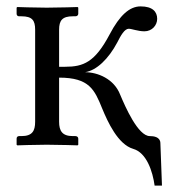

<svg xmlns="http://www.w3.org/2000/svg" viewBox="-20 -453 538 601"><path d="M90 -72C90 -43 81 -27 47 -27H40C35 -27 32 -24 32 -19V0L34 2C34 2 90 0 126 0C165 0 223 2 223 2L225 0V-19C225 -24 221 -27 216 -27H208C175 -27 165 -43 165 -72V-210C260 -210 276 -172 300 -113C317 -72 349 -1 397 13C439 25 458 84 464 128H487L482 -6C481 -25 460 -27 449 -27C412 -27 372 -119 356 -157C337 -206 286 -227 246 -227C282 -232 320 -269 347 -320C358 -342 370 -363 383 -363C392 -363 412 -355 432 -355C456 -355 472 -374 472 -394C472 -416 458 -433 420 -433C386 -433 355 -406 323 -345C277 -258 241 -244 184 -244H165V-360C165 -389 175 -402 208 -402H216C221 -402 225 -405 225 -410V-429L223 -431C223 -431 165 -429 126 -429C90 -429 34 -431 34 -431L32 -429V-410C32 -405 35 -402 40 -402H47C81 -402 90 -389 90 -360Z"/></svg>

Font: Libertinus Math
Style: Regular
Weight: 400
Designer: Philipp H. Poll, Khaled Hosny
Foundry: Caleb Maclennan
Version: Version 7.050;RELEASE